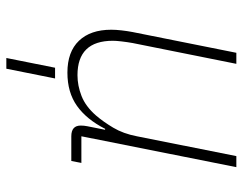

<svg xmlns="http://www.w3.org/2000/svg" viewBox="-98 -450 748 591"><g transform="rotate(90 275.5 -154.0)"><path d="M203 12Q139 12 105 -23.5Q71 -59 71 -123Q71 -137 73 -154.5Q75 -172 78 -188L142 -508H176L112 -189Q109 -172 107 -155Q105 -138 105 -128Q105 -19 211 -19Q243 -19 275 -31.5Q307 -44 335 -76Q354 -98 372.5 -129Q391 -160 399 -202L460 -508H494L399 -31H481L475 0H399Q366 0 366 -29Q366 -39 368 -49L379 -104H376Q347 -47 305.5 -17.5Q264 12 203 12ZM188 50H221L191 200H158Z"/></g></svg>

Font: IBM Plex Sans ExtLt
Style: Italic
Weight: 200
Italic angle: -11°
Designer: Mike Abbink, Paul van der Laan, Pieter van Rosmalen
Foundry: Bold Monday
Version: Version 3.005